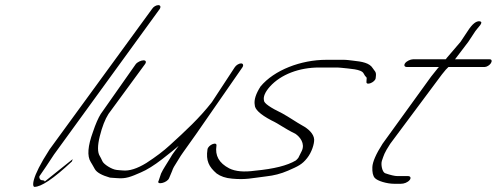

<svg xmlns="http://www.w3.org/2000/svg" viewBox="-20 -714 1935 748"><path d="M190.4 -112 602.2 -679C607.7 -688 604.6 -694 596.6 -694C588.6 -694 577.7 -688 572.2 -679L173.2 -132C98.1 -16 106.3 14 114.3 14C140.3 14 187.6 -17 260.2 -85L263.2 -94L153.2 -6C157.6 -11 144.1 -12 143.1 -12C136.1 -12 131.1 -22 134 -28C144.4 -43 172.6 -84 190.4 -112Z M894.6 -452 805.4 -316C756.1 -253 703.8 -205 641.3 -148C617.5 -126 587.1 -103 550.1 -79C514.3 -57 483.2 -47 457.3 -50C447.1 -51 439.7 -51 434.2 -52C415.2 -54 384 -74 378.9 -86C375.3 -95 371.3 -101 368.8 -106C359.7 -120 359.5 -146 368.7 -183C377.9 -220 389.2 -249 402.5 -270L544.8 -464C550.8 -472 548.9 -479 539.3 -479C529.7 -479 514.8 -472 508.8 -464L372.5 -270C363.1 -255 352.8 -232 342.1 -200C322 -145 318.8 -106 333.4 -83C337 -78 342 -68 349.6 -55C357.2 -42 376.8 -31 408.4 -22C415.9 -21 425.9 -21 436.4 -20C470.2 -17 489.4 -25 528.2 -42C552.1 -52 580.8 -70 611.8 -94C642.7 -118 663.6 -135 676.1 -146C671.3 -140 661.9 -126 657.1 -120C653.6 -116 648.8 -108 641.1 -95C628.1 -73 616.3 -57 607.5 -38L598.1 -10C587.5 8 631.2 -1 638.8 -20L650.6 -48C652.3 -53 654.1 -58 657.6 -64C665.9 -76 682.4 -106 693.1 -120L742.9 -190L924.6 -452C929.6 -460 927 -467 919 -467C911 -467 899.6 -460 894.6 -452Z M994.9 -377C977.1 -349 968.7 -325 972.5 -305C972.6 -289 991.7 -269 1037.4 -245C1069.4 -230 1088.6 -213 1130.5 -193C1148.6 -181 1169.3 -155 1155.7 -126C1148.1 -111 1143.9 -102 1142.2 -99C1140.4 -96 1135.6 -92 1132.7 -89C1099.2 -69 1047.2 -56 973.4 -49C930.3 -43 897.3 -46 873.1 -58C832.8 -79 817.4 -108 823.2 -146C826.6 -164 791.1 -150 788.3 -132C781.6 -88 793.8 -64 824.1 -38C839.2 -27 859.1 -20 884.3 -18C937.7 -13 959.9 -20 1018 -27C1046.2 -30 1074.3 -37 1101.8 -49C1140.7 -66 1156.8 -73 1176.4 -98C1194.8 -121 1204.7 -154 1203.9 -171C1202.5 -193 1180.4 -213 1157.7 -225C1134.3 -238 1105.8 -258 1080.2 -272C1032.6 -295 1007.9 -312 1008.3 -323C1005.2 -337 1012.2 -355 1031.8 -377C1074.4 -424 1145.4 -451 1223.1 -451H1283.9C1292.4 -451 1300.9 -451 1308.6 -450C1342.4 -446 1387.9 -445 1396.5 -428C1400.1 -421 1403.6 -416 1407.1 -413C1408.6 -412 1409.1 -409 1408.2 -405L1407.7 -396C1404.9 -378 1442.8 -394 1443.6 -410L1444.6 -420C1445.9 -435 1438.4 -438 1432.4 -448C1419.7 -469 1391.2 -474 1353.1 -478L1336.1 -480C1330.6 -481 1321.7 -481 1311.8 -481H1251.1C1152.2 -481 1048 -441 994.9 -377Z M1576.3 -13C1582.2 -21 1579.1 -28 1569.5 -28H1556.3H1528.4C1517.4 -28 1501.3 -32 1480.8 -39C1468.8 -43 1463 -74 1467.9 -88C1475.8 -110 1475.7 -116 1500.4 -154L1701.6 -424C1712.9 -439 1722.4 -449 1727.1 -453H1868.2C1876.2 -453 1887.6 -460 1892.6 -468C1897.5 -476 1895.9 -483 1887.9 -483H1752.1C1753.8 -484 1754.4 -485 1755 -486L1804.4 -551L1832.1 -593C1840.5 -606 1867.4 -628 1848.8 -631C1835.8 -633 1819.9 -621 1802.1 -593L1774.2 -551L1720.2 -488C1718.4 -485 1717.8 -484 1716.1 -483H1588.9C1579.3 -483 1564.3 -476 1558.4 -468C1552.5 -460 1555.5 -453 1565.1 -453H1691.1C1689.3 -452 1687.5 -451 1687 -450L1659.1 -415L1470.4 -154C1444.7 -114 1431.5 -83 1430.6 -63C1429.8 -43 1432.9 -29 1439.9 -21C1450 -9 1487.6 2 1515.6 2H1541.6C1554.2 2 1568 -3 1576.3 -13Z"/></svg>

Font: MewTooHand
Style: UltimateItaWide
Weight: 400
Designer: Mew Too, Robert Jablonski
Version: Version 0.77